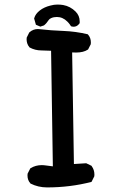

<svg xmlns="http://www.w3.org/2000/svg" viewBox="-20 -816 540 846"><path d="M187.5 9.8Q148.4 9.8 114.3 -7.3L113.3 -8.8Q101.1 -22.5 101.1 -43Q101.1 -45.9 101.6 -50.8L113.3 -73.7L115.2 -75.2Q137.2 -88.4 163.6 -88.4Q172.9 -88.4 182.6 -86.9L212.9 -83L205.1 -592.3Q173.3 -593.8 162.1 -593.8Q134.8 -593.8 110.4 -606.9Q102.5 -616.2 99.9 -625.2Q97.2 -634.3 97.2 -642.6Q97.2 -646 97.7 -650.4L108.9 -672.9L109.9 -673.8Q126 -688 147 -688Q149.9 -688 152.8 -687.5H153.3Q205.6 -681.6 259 -679.7Q312.5 -677.7 366.7 -665L368.2 -663.1Q380.4 -649.4 380.4 -628.9Q380.4 -626 379.9 -621.1L368.2 -598.1L366.7 -597.2Q347.7 -584.5 314.9 -584.5Q306.6 -584.5 297.9 -585L305.7 -93.3L359.9 -96.7L383.3 -85.4L384.3 -83.5Q396 -67.4 396 -46.9Q396 -43.9 395.5 -39.1L383.3 -14.6Q289.1 9.8 187.5 9.8ZM202.1 -791.5Q218.3 -795.9 232.4 -795.9Q246.6 -795.9 258.3 -793.9Q290 -788.1 313 -765.1Q331.1 -747.1 331.1 -721.7Q331.1 -718.8 331.1 -713.9Q327.6 -709.5 325.2 -707Q316.4 -698.2 304.2 -698.2Q300.3 -698.2 293 -700.2Q286.1 -710.9 282.2 -715.1Q278.3 -719.2 276.4 -721.2Q256.3 -741.2 230.5 -741.2Q216.8 -741.2 205.6 -736.3Q197.8 -732.9 194.3 -727.5Q185.5 -713.4 173.8 -704.1L157.7 -698.7L138.2 -707L130.4 -734.4L130.9 -736.3Q136.2 -754.9 155.3 -769.8Q174.3 -784.7 202.1 -791.5Z"/></svg>

Font: Bakudai
Style: Bold
Weight: 700
Version: Version 1.48